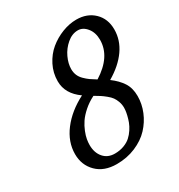

<svg xmlns="http://www.w3.org/2000/svg" viewBox="-171 -825 885 950"><g transform="rotate(-30 271.5 -350.0)"><path d="M289.1 -340.8Q255.9 -324.2 230.2 -301.5Q204.6 -278.8 189.9 -257.1Q175.3 -235.4 166 -211.9Q156.7 -188.5 153.8 -171.1Q150.9 -153.8 150.9 -139.2Q150.9 -95.2 174.6 -67.6Q198.2 -40 238.8 -40Q267.1 -40 290.8 -48.8Q314.5 -57.6 329.8 -71.5Q345.2 -85.4 356.9 -103.5Q368.7 -121.6 375 -138.4Q381.3 -155.3 385.3 -172.4Q389.2 -189.5 390.1 -199Q391.1 -208.5 391.1 -213.9Q391.1 -232.9 385 -249.8Q378.9 -266.6 370.8 -277.8Q362.8 -289.1 346.9 -302Q331.1 -314.9 320.3 -321.8Q309.6 -328.6 289.1 -340.8ZM221.2 9.8Q149.4 9.8 107.7 -31.7Q65.9 -73.2 65.9 -136.2Q65.9 -205.6 113 -267.6Q160.2 -329.6 241.2 -371.1Q171.9 -419.9 171.9 -491.2Q171.9 -538.6 193.1 -580.6Q214.4 -622.6 248 -650.4Q281.7 -678.2 322.8 -694.1Q363.8 -710 403.8 -710Q465.3 -710 504.2 -672.4Q543 -634.8 543 -574.2Q543 -513.2 505.9 -460.4Q468.8 -407.7 399.9 -367.2Q436.5 -340.3 457.3 -308.6Q478 -276.9 478 -231Q478 -186 460.4 -143.3Q442.9 -100.6 410.9 -66.4Q378.9 -32.2 329.3 -11.2Q279.8 9.8 221.2 9.8ZM259.8 -509.8Q259.8 -490.7 266.4 -474.9Q272.9 -459 286.9 -445.3Q300.8 -431.6 313.5 -422.6Q326.2 -413.6 347.2 -400.9Q456.1 -469.2 456.1 -564.9Q456.1 -606.4 434.3 -633.3Q412.6 -660.2 383.8 -660.2Q350.6 -660.2 321.3 -635.3Q292 -610.4 275.9 -575.9Q259.8 -541.5 259.8 -509.8Z"/></g></svg>

Font: Pfennig
Style: Italic
Weight: 500
Italic angle: -13°
Version: Version 20120410 ; ttfautohint (v0.8)